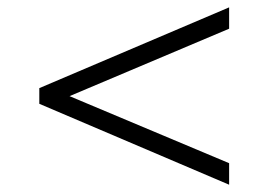

<svg xmlns="http://www.w3.org/2000/svg" viewBox="-20 -550 737 527"><path d="M87.9 -265.1V-308.1L608.9 -529.8V-471.2L170.9 -286.1L608.9 -102.1V-43Z"/></svg>

Font: Clear Sans Light
Style: Regular
Weight: 300
Foundry: Intel Corporation
Version: Version 1.00